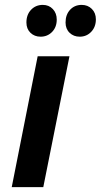

<svg xmlns="http://www.w3.org/2000/svg" viewBox="-20 -765 412 785"><path d="M157 0H28L134 -535H264ZM306 -615Q281 -615 264.5 -631Q248 -647 248 -673Q248 -705 266.5 -725Q285 -745 314 -745Q339 -745 355.5 -728.5Q372 -712 372 -686Q372 -655 353 -635Q334 -615 306 -615ZM146 -615Q121 -615 104.5 -631Q88 -647 88 -673Q88 -705 107 -725Q126 -745 155 -745Q180 -745 196 -728Q212 -711 212 -685Q212 -654 193 -634.5Q174 -615 146 -615Z"/></svg>

Font: Argentum Sans Medium
Style: Italic
Weight: 500
Italic angle: -11°
Designer: Julieta Ulanovsky (font), Cristiano Sobral (main changes and remaster)
Foundry: Julieta Ulanovsky (font), Cristiano Sobral (main changes and remaster)
Version: Version 2.007;June 15, 2022;FontCreator 14.0.0.2814 64-bit; 